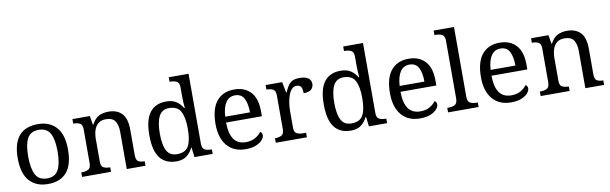

<svg xmlns="http://www.w3.org/2000/svg" viewBox="-48 -1253 5578 1756"><g transform="rotate(-10 2740.5 -375.0)"><path d="M287 10Q179 10 117 -59Q55 -128 55 -269Q55 -409 114.5 -477.5Q174 -546 290 -546Q398 -546 460 -477.5Q522 -409 522 -269Q522 -128 462.5 -59Q403 10 287 10ZM289 -42Q364 -42 394.5 -99.5Q425 -157 425 -269Q425 -381 394 -437Q363 -493 288 -493Q213 -493 182.5 -437Q152 -381 152 -269Q152 -157 183 -99.5Q214 -42 289 -42Z M605 0V-42H613Q647 -42 671 -54.5Q695 -67 695 -114V-426Q695 -470 671.5 -482Q648 -494 615 -494H610V-536H772L785 -455H790Q821 -511 859.5 -528.5Q898 -546 946 -546Q1025 -546 1069.5 -499.5Q1114 -453 1114 -350V-114Q1114 -67 1134.5 -54.5Q1155 -42 1189 -42H1194V0H1020V-345Q1020 -410 995.5 -446Q971 -482 910 -482Q865 -482 838.5 -459.5Q812 -437 800.5 -400Q789 -363 789 -320V-109Q789 -65 812.5 -53.5Q836 -42 869 -42H874V0Z M1481 10Q1382 10 1329.5 -56.5Q1277 -123 1277 -267Q1277 -412 1329.5 -479Q1382 -546 1481 -546Q1539 -546 1575.5 -521.5Q1612 -497 1634 -458H1640Q1637 -483 1635.5 -513.5Q1634 -544 1634 -568V-650Q1634 -694 1609.5 -706Q1585 -718 1552 -718H1544V-760H1728V-110Q1728 -66 1752.5 -54Q1777 -42 1810 -42H1818V0H1649L1638 -90H1634Q1612 -44 1576 -17Q1540 10 1481 10ZM1498 -54Q1576 -54 1605 -106.5Q1634 -159 1634 -267Q1634 -371 1605 -426.5Q1576 -482 1497 -482Q1431 -482 1402.5 -426.5Q1374 -371 1374 -266Q1374 -160 1402.5 -107Q1431 -54 1498 -54Z M2123 10Q2014 10 1952.5 -62Q1891 -134 1891 -264Q1891 -404 1949 -475Q2007 -546 2113 -546Q2210 -546 2265.5 -486Q2321 -426 2321 -307V-261H1988Q1990 -152 2027.5 -102.5Q2065 -53 2137 -53Q2189 -53 2225.5 -74.5Q2262 -96 2280 -123Q2287 -120 2293 -111Q2299 -102 2299 -89Q2299 -69 2280 -46Q2261 -23 2222 -6.5Q2183 10 2123 10ZM2220 -315Q2220 -395 2195.5 -443.5Q2171 -492 2111 -492Q2056 -492 2025.5 -446.5Q1995 -401 1990 -315Z M2404 0V-42H2407Q2441 -42 2465 -54.5Q2489 -67 2489 -114V-426Q2489 -470 2464.5 -482Q2440 -494 2407 -494H2404V-536H2558L2577 -437H2582Q2595 -467 2610 -492Q2625 -517 2650 -531.5Q2675 -546 2719 -546Q2774 -546 2800.5 -527Q2827 -508 2827 -473Q2827 -442 2805.5 -422Q2784 -402 2734 -402Q2734 -443 2722 -461.5Q2710 -480 2681 -480Q2653 -480 2634 -458Q2615 -436 2604 -402Q2593 -368 2588 -331.5Q2583 -295 2583 -266V-109Q2583 -65 2607.5 -53.5Q2632 -42 2665 -42H2693V0Z M3101 10Q3002 10 2949.5 -56.5Q2897 -123 2897 -267Q2897 -412 2949.5 -479Q3002 -546 3101 -546Q3159 -546 3195.5 -521.5Q3232 -497 3254 -458H3260Q3257 -483 3255.5 -513.5Q3254 -544 3254 -568V-650Q3254 -694 3229.5 -706Q3205 -718 3172 -718H3164V-760H3348V-110Q3348 -66 3372.5 -54Q3397 -42 3430 -42H3438V0H3269L3258 -90H3254Q3232 -44 3196 -17Q3160 10 3101 10ZM3118 -54Q3196 -54 3225 -106.5Q3254 -159 3254 -267Q3254 -371 3225 -426.5Q3196 -482 3117 -482Q3051 -482 3022.5 -426.5Q2994 -371 2994 -266Q2994 -160 3022.5 -107Q3051 -54 3118 -54Z M3743 10Q3634 10 3572.5 -62Q3511 -134 3511 -264Q3511 -404 3569 -475Q3627 -546 3733 -546Q3830 -546 3885.5 -486Q3941 -426 3941 -307V-261H3608Q3610 -152 3647.5 -102.5Q3685 -53 3757 -53Q3809 -53 3845.5 -74.5Q3882 -96 3900 -123Q3907 -120 3913 -111Q3919 -102 3919 -89Q3919 -69 3900 -46Q3881 -23 3842 -6.5Q3803 10 3743 10ZM3840 -315Q3840 -395 3815.5 -443.5Q3791 -492 3731 -492Q3676 -492 3645.5 -446.5Q3615 -401 3610 -315Z M4004 0V-42H4017Q4051 -42 4075 -54.5Q4099 -67 4099 -114V-650Q4099 -694 4074.5 -706Q4050 -718 4017 -718H4004V-760H4193V-114Q4193 -67 4217 -54.5Q4241 -42 4275 -42H4288V0Z M4588 10Q4479 10 4417.5 -62Q4356 -134 4356 -264Q4356 -404 4414 -475Q4472 -546 4578 -546Q4675 -546 4730.5 -486Q4786 -426 4786 -307V-261H4453Q4455 -152 4492.5 -102.5Q4530 -53 4602 -53Q4654 -53 4690.5 -74.5Q4727 -96 4745 -123Q4752 -120 4758 -111Q4764 -102 4764 -89Q4764 -69 4745 -46Q4726 -23 4687 -6.5Q4648 10 4588 10ZM4685 -315Q4685 -395 4660.5 -443.5Q4636 -492 4576 -492Q4521 -492 4490.5 -446.5Q4460 -401 4455 -315Z M4864 0V-42H4872Q4906 -42 4930 -54.5Q4954 -67 4954 -114V-426Q4954 -470 4930.5 -482Q4907 -494 4874 -494H4869V-536H5031L5044 -455H5049Q5080 -511 5118.5 -528.5Q5157 -546 5205 -546Q5284 -546 5328.5 -499.5Q5373 -453 5373 -350V-114Q5373 -67 5393.5 -54.5Q5414 -42 5448 -42H5453V0H5279V-345Q5279 -410 5254.5 -446Q5230 -482 5169 -482Q5124 -482 5097.5 -459.5Q5071 -437 5059.5 -400Q5048 -363 5048 -320V-109Q5048 -65 5071.5 -53.5Q5095 -42 5128 -42H5133V0Z"/></g></svg>

Font: Noto Serif Dogra
Style: Regular
Weight: 400
Designer: Ek Type
Foundry: Ek Type
Version: Version 1.005